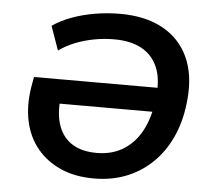

<svg xmlns="http://www.w3.org/2000/svg" viewBox="-52 -771 917 837"><g transform="rotate(5 407.0 -352.5)"><path d="M388 10Q306 10 243.5 -17.5Q181 -45 140 -94.5Q99 -144 84 -212Q69 -280 82 -362L90 -408H683L668 -302H170L217 -353Q204 -273 220 -217Q236 -161 279 -131.5Q322 -102 391 -102Q462 -102 513.5 -136.5Q565 -171 594 -233.5Q623 -296 629 -379Q636 -450 614 -500Q592 -550 544.5 -576Q497 -602 425 -602Q380 -602 337.5 -594Q295 -586 256.5 -571Q218 -556 184 -532L147 -637Q183 -662 230.5 -679.5Q278 -697 332 -706Q386 -715 441 -715Q551 -715 627 -673.5Q703 -632 739 -554.5Q775 -477 765 -369Q758 -286 729.5 -217Q701 -148 652 -97Q603 -46 536.5 -18Q470 10 388 10Z"/></g></svg>

Font: Nunito Sans 9pt
Style: Bold Italic
Weight: 700
Italic angle: -9°
Version: Version 3.101;gftools[0.9.27]